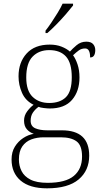

<svg xmlns="http://www.w3.org/2000/svg" viewBox="-20 -786 556 1046"><path d="M236 240Q142 240 92.5 198Q43 156 43 83Q43 42 61 13Q79 -16 106.5 -34Q134 -52 164 -57Q142 -64 126.5 -81.5Q111 -99 111 -129Q111 -157 128.5 -180Q146 -203 163 -215Q119 -237 100 -280Q81 -323 81 -370Q81 -446 125 -494.5Q169 -543 251 -543Q287 -543 315 -532Q343 -521 361 -505Q374 -520 397 -539.5Q420 -559 450 -559Q476 -559 487.5 -545.5Q499 -532 499 -513Q499 -495 492.5 -484Q486 -473 471 -473Q471 -522 444 -522Q424 -522 409.5 -511.5Q395 -501 378 -485Q392 -466 402.5 -435Q413 -404 413 -364Q413 -289 372.5 -242Q332 -195 251 -195Q239 -195 218.5 -197.5Q198 -200 190 -204Q172 -191 159.5 -173Q147 -155 147 -128Q147 -98 172.5 -87Q198 -76 238 -76H317Q466 -76 466 62Q466 143 408.5 191.5Q351 240 236 240ZM248 -225Q307 -225 339 -256.5Q371 -288 371 -365Q371 -443 339.5 -478Q308 -513 248 -513Q192 -513 157.5 -477.5Q123 -442 123 -364Q123 -292 157.5 -258.5Q192 -225 248 -225ZM239 210Q337 210 382 172.5Q427 135 427 67Q427 6 397 -16Q367 -38 311 -38H219Q181 -38 150.5 -26.5Q120 -15 101.5 11.5Q83 38 83 83Q83 117 97.5 146Q112 175 146 192.5Q180 210 239 210ZM228 -619Q243 -638 260.5 -664Q278 -690 294.5 -717Q311 -744 321 -766H378V-756Q365 -739 340 -710Q315 -681 287 -652.5Q259 -624 238 -606H228Z"/></svg>

Font: Noto Serif ExtraLight
Style: Regular
Weight: 200
Designer: Monotype Design Team
Foundry: Monotype Imaging Inc.
Version: Version 2.015; ttfautohint (v1.8.4.7-5d5b)